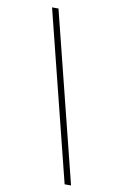

<svg xmlns="http://www.w3.org/2000/svg" viewBox="-102 -795 654 1060"><g transform="rotate(10 225.0 -265.0)"><path d="M137 -740 375 210H339L101 -740Z"/></g></svg>

Font: Georama ExtraExtended ExtraLight
Style: Italic
Weight: 200
Width: 8
Italic angle: -9°
Designer: Jean-Baptiste Levee
Foundry: Production Type
Version: Version 1.000